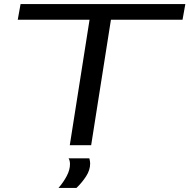

<svg xmlns="http://www.w3.org/2000/svg" viewBox="-20 -720 939 952"><path d="M885 -622H530L432 0H326L424 -622H68L82 -700H899ZM320 65H423Q427 80 427 91Q427 123 407 154Q387 185 359 212H270Q295 183 311 152.5Q327 122 327 94Q327 76 320 65Z"/></svg>

Font: Georama ExtraExtended
Style: Italic
Weight: 400
Width: 8
Italic angle: -9°
Designer: Jean-Baptiste Levee
Foundry: Production Type
Version: Version 1.000